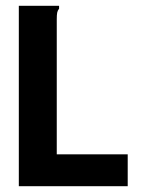

<svg xmlns="http://www.w3.org/2000/svg" viewBox="-20 -643 490 663"><path d="M45 -623H184V-613Q179 -607 177.5 -599.5Q176 -592 176 -576V-110H421V0H45Z"/></svg>

Font: Inconsolata SemiCondensed Black
Style: Regular
Weight: 900
Width: 4
Monospace: yes
Designer: Raph Levien, Cyreal, Brenton Simpson
Foundry: Raph Levien, Cyreal, Google
Version: Version 3.001; ttfautohint (v1.8.2.53-6de2)